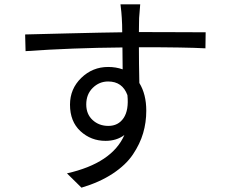

<svg xmlns="http://www.w3.org/2000/svg" viewBox="-20 -812 1040 886"><path d="M627 -792Q627 -791 622 -729Q622 -723 621.5 -701Q621 -679 621 -664H636Q706 -664 810 -663.5Q914 -663 929 -663L928 -589Q835 -594 635 -594H621Q621 -521 623 -429Q655 -377 655 -301Q655 -247 640.5 -197.5Q626 -148 593.5 -99.5Q561 -51 500.5 -11Q440 29 356 54L289 -12Q497 -59 554 -189Q518 -162 467 -162Q400 -162 351.5 -206.5Q303 -251 303 -329Q303 -402 355 -452.5Q407 -503 479 -503Q515 -503 546 -492Q546 -558 545 -593Q313 -591 98 -576L96 -653Q135 -654 297 -658Q459 -662 544 -663Q544 -701 542 -729Q541 -751 536 -792ZM378 -330Q378 -285 407.5 -258Q437 -231 480 -231Q526 -231 550.5 -267.5Q575 -304 568 -373Q545 -436 479 -436Q438 -436 408 -406.5Q378 -377 378 -330Z"/></svg>

Font: Noto Sans SC
Style: Regular
Weight: 400
Designer: Ryoko NISHIZUKA  (kana, bopomofo & ideographs); Paul D. Hunt (Latin, Greek & Cyrillic); Sandoll Communications , Soo-you
Foundry: Adobe
Version: Version 2.002;hotconv 1.0.116;makeotfexe 2.5.65601